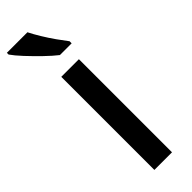

<svg xmlns="http://www.w3.org/2000/svg" viewBox="-272 -776 786 786"><g transform="rotate(-45 121.0 -383.0)"><path d="M178 0H76V-539H178ZM107 -766Q118 -744 135 -716Q152 -688 170.5 -662Q189 -636 203 -618V-606H135Q113 -623 83.5 -651.5Q54 -680 27.5 -708.5Q1 -737 -12 -756V-766Z"/></g></svg>

Font: Noto Sans Sinhala SemiCondensed Medium
Style: Regular
Weight: 500
Width: 4
Designer: Jelle Bosma - Monotype Design Team
Foundry: Monotype Imaging Inc.
Version: Version 2.006; ttfautohint (v1.8.4.7-5d5b)